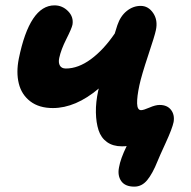

<svg xmlns="http://www.w3.org/2000/svg" viewBox="-20 -509 720 723"><path d="M179.2 -102.1Q127 -102.1 94 -127.4Q61 -152.8 50.8 -194.6Q40.5 -236.3 50.8 -288.1Q91.8 -488.8 185.1 -488.8Q214.8 -488.8 236.3 -467Q257.8 -445.3 252.9 -416Q250 -401.9 230 -362.3Q210 -322.8 203.1 -291Q199.2 -272.9 205.6 -262Q211.9 -251 228 -251Q274.4 -251 322.3 -286.1Q370.1 -321.3 412.1 -382.8Q419.4 -407.7 421.9 -414.1Q433.6 -448.7 457.5 -467.8Q481.4 -486.8 509.8 -486.8Q538.6 -486.8 556.9 -459.7Q575.2 -432.6 566.9 -395Q563 -375.5 537.8 -300Q512.7 -224.6 504.9 -188Q495.6 -144.5 496.3 -119.4Q497.1 -94.2 511.2 -94.2Q520.5 -94.2 543 -104Q565.4 -113.8 581.1 -113.8Q609.4 -113.8 623.8 -95.5Q638.2 -77.1 633.8 -49.8Q628.9 -25.4 604 28.8Q579.1 83 573.2 98.1Q554.7 144.5 534.4 169.2Q514.2 193.8 485.8 193.8Q451.2 193.8 436.5 172.9Q421.9 151.9 428.2 121.1Q433.6 88.9 457 41Q451.2 42 439 42Q405.3 42 382.8 25.9Q360.4 9.8 351.1 -18.8Q341.8 -47.4 341.1 -85.7Q340.3 -124 350.1 -168.9Q350.6 -169.9 351.1 -172.4Q351.6 -174.8 352.1 -175.8Q264.6 -102.1 179.2 -102.1Z"/></svg>

Font: Shantell Sans Bouncy
Style: Bold Italic
Weight: 700
Italic angle: -11.31°
Designer: Stephen Nixon, Anya Danilova, Shantell Martin
Foundry: Arrow Type
Version: Version 1.006;[9816181b4]